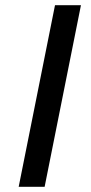

<svg xmlns="http://www.w3.org/2000/svg" viewBox="-20 -720 350 740"><path d="M52 0 192 -700H292L152 0Z"/></svg>

Font: MOST Montserrat Medium
Style: Italic
Weight: 500
Italic angle: -11.3°
Designer: Julieta Ulanovsky
Foundry: Julieta Ulanovsky
Version: Version 8.000;March 11, 2024;FontCreator 15.0.0.2926 64-bit